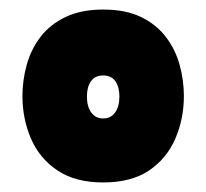

<svg xmlns="http://www.w3.org/2000/svg" viewBox="-20 -730 432 402"><path d="M196 -348Q138 -348 100.5 -373Q63 -398 45 -439.5Q27 -481 27 -529Q27 -562 36 -594.5Q45 -627 65 -653Q85 -679 117.5 -694.5Q150 -710 196 -710Q243 -710 275 -694.5Q307 -679 327 -653Q347 -627 356 -594.5Q365 -562 365 -529Q365 -481 347 -439.5Q329 -398 292 -373Q255 -348 196 -348ZM196 -482Q212 -482 221 -494.5Q230 -507 230 -528Q230 -548 221.5 -560Q213 -572 196 -572Q179 -572 170.5 -560Q162 -548 162 -528Q162 -507 171 -494.5Q180 -482 196 -482Z"/></svg>

Font: Georama Black
Style: Regular
Weight: 900
Designer: Jean-Baptiste Levee
Foundry: Production Type
Version: Version 1.001